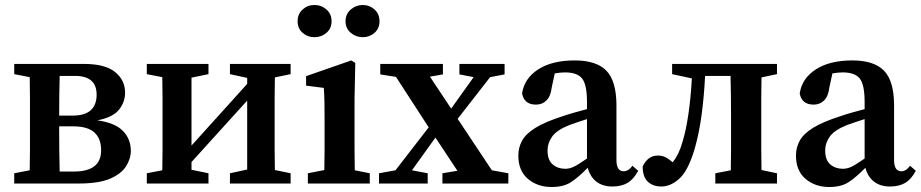

<svg xmlns="http://www.w3.org/2000/svg" viewBox="-20 -735 3690 769"><path d="M37 -438V-479H316Q401 -479 441 -446.5Q481 -414 481 -364Q481 -326 456.5 -295.5Q432 -265 370 -253Q441 -243 472.5 -210.5Q504 -178 504 -131Q504 -99 484.5 -68.5Q465 -38 420 -19Q375 0 296 0H37V-41L99 -53Q100 -90 100 -133.5Q100 -177 100 -210V-269Q100 -302 100 -345.5Q100 -389 99 -426ZM217 -210Q217 -176 217.5 -131Q218 -86 219 -48H277Q385 -48 385 -133Q385 -180 358 -204.5Q331 -229 273 -229H217ZM280 -431H219Q218 -397 217.5 -354.5Q217 -312 217 -272H270Q320 -272 343.5 -293.5Q367 -315 367 -356Q367 -431 280 -431Z M901 -438V-479H1144V-438L1081 -425Q1080 -388 1080 -345Q1080 -302 1080 -269V-210Q1080 -177 1080 -134Q1080 -91 1081 -54L1144 -41V0H901V-41L970 -56V-332L747 -86V-55L815 -41V0H568V-41L630 -53Q631 -91 631 -134Q631 -177 631 -210V-269Q631 -302 631 -345.5Q631 -389 630 -426L568 -438V-479H815V-438L747 -424V-152L970 -399V-423Z M1239 -586Q1212 -586 1192 -603.5Q1172 -621 1172 -650Q1172 -679 1192 -697Q1212 -715 1239 -715Q1267 -715 1287.5 -697Q1308 -679 1308 -650Q1308 -621 1287.5 -603.5Q1267 -586 1239 -586ZM1433 -586Q1406 -586 1385 -603.5Q1364 -621 1364 -650Q1364 -679 1385 -697Q1406 -715 1433 -715Q1460 -715 1480 -697Q1500 -679 1500 -650Q1500 -621 1480 -603.5Q1460 -586 1433 -586ZM1213 0V-41L1279 -54Q1280 -91 1280 -134.5Q1280 -178 1280 -210V-257Q1280 -298 1279.5 -325.5Q1279 -353 1277 -383L1206 -392V-430L1387 -493L1403 -483L1400 -342V-210Q1400 -177 1400 -134Q1400 -91 1401 -53L1461 -41V0Z M1820 -437V-479H2001V-437L1943 -426L1813 -259L1950 -53L2016 -41V0H1752V-41L1812 -51L1724 -184L1630 -53L1693 -41V0H1498V-41L1564 -53L1697 -225L1566 -427L1503 -437V-479H1754V-437L1702 -428L1787 -300L1877 -426Z M2433 12Q2393 12 2368 -8Q2343 -28 2334 -63Q2297 -25 2267 -5.5Q2237 14 2189 14Q2133 14 2094.5 -18.5Q2056 -51 2056 -112Q2056 -144 2071 -171.5Q2086 -199 2124.5 -223Q2163 -247 2235 -270Q2255 -277 2280 -284Q2305 -291 2331 -298V-326Q2331 -396 2311.5 -420.5Q2292 -445 2243 -445Q2234 -445 2223.5 -444Q2213 -443 2202 -441L2190 -386Q2186 -350 2169 -333Q2152 -316 2127 -316Q2079 -316 2071 -361Q2080 -421 2135.5 -457Q2191 -493 2282 -493Q2369 -493 2409 -451.5Q2449 -410 2449 -312V-94Q2449 -49 2478 -49Q2497 -49 2513 -71L2536 -51Q2518 -17 2493.5 -2.5Q2469 12 2433 12ZM2173 -133Q2173 -94 2193.5 -76.5Q2214 -59 2244 -59Q2261 -59 2278 -67Q2295 -75 2331 -100V-258Q2310 -251 2291.5 -245Q2273 -239 2260 -234Q2210 -214 2191.5 -188Q2173 -162 2173 -133Z M2629 12Q2595 12 2574.5 -7.5Q2554 -27 2554 -68Q2563 -88 2578 -100Q2593 -112 2615 -112Q2633 -112 2647 -104.5Q2661 -97 2674 -85Q2687 -101 2696.5 -120.5Q2706 -140 2714 -168Q2728 -214 2737.5 -280Q2747 -346 2751 -421L2672 -438V-479H3092V-438L3030 -425Q3029 -388 3029 -345Q3029 -302 3029 -269V-210Q3029 -177 3029 -134Q3029 -91 3030 -54L3092 -41V0H2845V-41L2907 -53Q2908 -90 2908 -133.5Q2908 -177 2908 -210V-269Q2908 -304 2907.5 -349Q2907 -394 2906 -431H2804Q2800 -349 2790 -274.5Q2780 -200 2762 -138Q2736 -51 2701 -19.5Q2666 12 2629 12Z M3545 12Q3505 12 3480 -8Q3455 -28 3446 -63Q3409 -25 3379 -5.5Q3349 14 3301 14Q3245 14 3206.5 -18.5Q3168 -51 3168 -112Q3168 -144 3183 -171.5Q3198 -199 3236.5 -223Q3275 -247 3347 -270Q3367 -277 3392 -284Q3417 -291 3443 -298V-326Q3443 -396 3423.5 -420.5Q3404 -445 3355 -445Q3346 -445 3335.5 -444Q3325 -443 3314 -441L3302 -386Q3298 -350 3281 -333Q3264 -316 3239 -316Q3191 -316 3183 -361Q3192 -421 3247.5 -457Q3303 -493 3394 -493Q3481 -493 3521 -451.5Q3561 -410 3561 -312V-94Q3561 -49 3590 -49Q3609 -49 3625 -71L3648 -51Q3630 -17 3605.5 -2.5Q3581 12 3545 12ZM3285 -133Q3285 -94 3305.5 -76.5Q3326 -59 3356 -59Q3373 -59 3390 -67Q3407 -75 3443 -100V-258Q3422 -251 3403.5 -245Q3385 -239 3372 -234Q3322 -214 3303.5 -188Q3285 -162 3285 -133Z"/></svg>

Font: Source Serif Pro SemiBold
Style: Regular
Weight: 600
Designer: Frank Grießhammer
Foundry: Adobe Systems Incorporated
Version: Version 3.001;hotconv 1.0.111;makeotfexe 2.5.65597